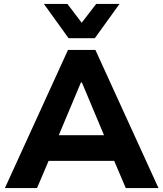

<svg xmlns="http://www.w3.org/2000/svg" viewBox="-20 -960 833 980"><path d="M5 0 327 -705H467L789 0H622L539 -195L604 -139H187L252 -195L169 0ZM393 -539 265 -234 239 -270H552L526 -234L398 -539ZM330 -765 204 -940H324L397 -844L471 -940H590L464 -765Z"/></svg>

Font: Nunito Sans 8pt ExtraBold
Style: Regular
Weight: 800
Version: Version 3.101;gftools[0.9.27]